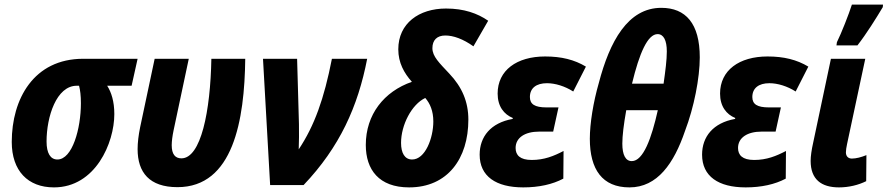

<svg xmlns="http://www.w3.org/2000/svg" viewBox="-20 -803 3851 833"><path d="M214 10C394 10 476 -183 476 -308C476 -363 463 -403 445 -431H551L577 -548H341C126 -548 31 -373 31 -187C31 -62 101 10 214 10ZM229 -111C199 -111 182 -138 182 -189C182 -297 225 -431 313 -431H323C328 -412 331 -388 331 -355C331 -245 294 -111 229 -111Z M750 9C992 9 1041 -282 1044 -548H897C893 -321 852 -116 767 -116C740 -116 725 -134 725 -173C725 -190 728 -213 733 -237L799 -548H651L588 -251C581 -217 577 -184 577 -156C577 -55 628 9 750 9Z M1152 0H1297C1454 -165 1533 -341 1573 -548H1420C1386 -374 1344 -257 1276 -155C1277 -188 1278 -228 1277 -265L1269 -548H1121Z M1755 10C1922 10 2012 -115 2012 -284C2012 -361 1985 -425 1929 -484C1886 -530 1856 -558 1856 -594C1856 -629 1876 -649 1912 -649C1947 -649 1989 -634 2034 -602L2098 -713C2052 -745 1993 -766 1915 -766C1798 -766 1708 -702 1708 -589C1708 -531 1733 -486 1767 -448C1646 -406 1567 -306 1567 -174C1567 -67 1624 10 1755 10ZM1768 -111C1736 -111 1720 -139 1720 -183C1720 -261 1766 -350 1825 -378C1846 -354 1860 -321 1860 -276C1860 -204 1825 -111 1768 -111Z M2250 10C2318 10 2377 -3 2424 -28L2425 -148C2383 -126 2341 -109 2287 -109C2236 -109 2217 -130 2217 -161C2217 -206 2258 -232 2319 -232H2380L2403 -337H2351C2300 -337 2279 -351 2279 -382C2279 -421 2307 -442 2353 -442C2389 -442 2431 -429 2467 -406L2522 -514C2472 -544 2416 -558 2345 -558C2222 -558 2139 -498 2139 -397C2139 -342 2166 -307 2205 -291L2204 -287C2109 -270 2061 -210 2061 -132C2061 -38 2132 10 2250 10Z M2711 10C2832 10 2904 -94 2952 -235C2991 -337 3016 -465 3016 -554C3016 -701 2955 -769 2849 -769C2704 -769 2625 -623 2578 -443C2554 -360 2539 -267 2539 -201C2539 -68 2593 10 2711 10ZM2722 -440C2754 -573 2790 -655 2833 -655C2859 -655 2873 -628 2873 -580C2873 -542 2867 -497 2859 -440ZM2721 -104C2694 -104 2680 -131 2680 -180C2680 -214 2686 -263 2697 -325H2834C2807 -204 2771 -104 2721 -104Z M3215 10C3283 10 3342 -3 3389 -28L3390 -148C3348 -126 3306 -109 3252 -109C3201 -109 3182 -130 3182 -161C3182 -206 3223 -232 3284 -232H3345L3368 -337H3316C3265 -337 3244 -351 3244 -382C3244 -421 3272 -442 3318 -442C3354 -442 3396 -429 3432 -406L3487 -514C3437 -544 3381 -558 3310 -558C3187 -558 3104 -498 3104 -397C3104 -342 3131 -307 3170 -291L3169 -287C3074 -270 3026 -210 3026 -132C3026 -38 3097 10 3215 10Z M3609 -606H3700C3739 -656 3782 -725 3810 -772L3811 -783H3676C3663 -742 3630 -658 3611 -620ZM3620 10C3662 10 3704 0 3738 -17L3739 -130C3717 -121 3694 -115 3676 -115C3660 -115 3650 -125 3650 -142C3650 -152 3652 -163 3655 -178L3734 -548H3585L3508 -184C3501 -153 3497 -125 3497 -105C3497 -25 3543 10 3620 10Z"/></svg>

Font: Noto Sans Display SemiCondensed Extra
Style: Italic
Weight: 800
Width: 4
Italic angle: -12°
Designer: Monotype Design Team
Foundry: Monotype Imaging Inc.
Version: Version 1.900